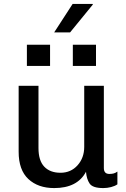

<svg xmlns="http://www.w3.org/2000/svg" viewBox="-20 -948 640 978"><path d="M256 10Q174 10 124.5 -36Q75 -82 75 -175V-511H176V-194Q176 -130 205.5 -99Q235 -68 288 -68Q341 -68 375 -106Q409 -144 409 -200V-511H509V-92Q509 -62 537 -62Q547 -62 557 -64Q567 -66 578 -74V-9Q565 0 545.5 5Q526 10 506 10Q452 10 436.5 -13Q421 -36 418 -73Q374 10 256 10ZM256 -783 350 -928H452L453 -925L337 -783ZM117 -612V-720H235V-612ZM351 -612V-720H469V-612Z"/></svg>

Font: Chivo Mono
Style: Regular
Weight: 400
Monospace: yes
Designer: Hector Gatti
Foundry: Omnibus-Type
Version: Version 1.008; ttfautohint (v1.8.4.7-5d5b)